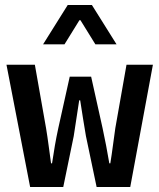

<svg xmlns="http://www.w3.org/2000/svg" viewBox="-20 -751 639 771"><path d="M101 0H234L276 -204C286 -267 292 -310 298 -348H302C310 -297 317 -251 325 -205L368 0H503L594 -491H488L443 -236C436 -189 431 -143 423 -95H419C411 -143 402 -189 392 -236L346 -443H260L214 -236C204 -190 196 -143 189 -95H185C178 -143 173 -189 165 -236L120 -491H6ZM153 -573H239L299 -670H303L363 -573H448L349 -731H252Z"/></svg>

Font: Source Code Pro Semibold
Style: Regular
Weight: 600
Monospace: yes
Designer: Paul D. Hunt
Foundry: Adobe Systems Incorporated
Version: Version 1.017;PS 1.000;hotconv 1.0.70;makeotf.lib2.5.5900